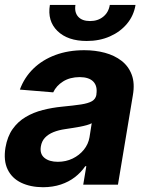

<svg xmlns="http://www.w3.org/2000/svg" viewBox="-24 -759 595 789"><path d="M152.9 10.4Q101.2 10.1 63.1 -8.1Q25.1 -26.3 7.5 -62.5Q-10.2 -98.8 -1.6 -152.3Q6.2 -198 27.9 -228.7Q49.6 -259.3 81.5 -278.2Q113.5 -297.2 151.9 -306.9Q190.2 -316.7 231.4 -320.7Q279.3 -325.3 309 -329.8Q338.8 -334.4 353.9 -343.2Q368.9 -352 372.1 -369.3V-371.7Q377.1 -405.2 359.6 -423.5Q342.1 -441.9 303.5 -442.2Q263.3 -441.9 235.3 -424.3Q207.2 -406.6 194.7 -379.5L57.6 -390.8Q75.9 -440.6 113.2 -477Q150.6 -513.3 203.7 -533Q256.7 -552.7 322.1 -552.7Q367.5 -552.7 407 -542.1Q446.6 -531.4 475.5 -509.1Q504.4 -486.7 517.4 -451.7Q530.5 -416.7 522.1 -368.2L460.7 0H318L330.7 -76H326.4Q309 -50.5 283.9 -31.1Q258.8 -11.7 226.1 -0.8Q193.5 10.1 152.9 10.4ZM213.7 -94.1Q246.8 -94.1 274.5 -107.5Q302.1 -120.9 320.6 -143.7Q339 -166.5 343.8 -194.9L352.9 -252.7Q345.7 -248.4 332.6 -244.8Q319.5 -241.1 303.8 -238.1Q288 -235.1 272.4 -232.8Q256.8 -230.6 244.5 -228.5Q217.2 -224.7 195.8 -216.1Q174.3 -207.4 160.8 -193.1Q147.4 -178.8 143.9 -157.4Q138.8 -126.6 158.5 -110.4Q178.3 -94.1 213.7 -94.1ZM332.6 -590.6Q254.3 -590.6 212.2 -631.6Q170 -672.6 181 -738.7H286Q281.2 -708.4 297.2 -690.4Q313.3 -672.5 346.1 -672.5Q378.3 -672.5 400.3 -690.4Q422.4 -708.4 427.2 -738.7H532.9Q525.7 -694.7 497.9 -661.4Q470.1 -628.1 427.6 -609.4Q385.1 -590.6 332.6 -590.6Z"/></svg>

Font: Inter Tight
Style: Italic
Weight: 400
Italic angle: -9.39999°
Designer: Rasmus Andersson
Foundry: rsms
Version: Version 3.002